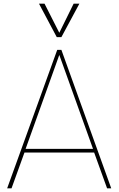

<svg xmlns="http://www.w3.org/2000/svg" viewBox="-20 -1020 642 1040"><path d="M312.5 -818.8H287.5L191.2 -1000H221.2L301.2 -842.5L378.8 -1000H410ZM560 0 490 -193.8H112.5L42.5 0H18.8L290 -750H312.5L582.5 0ZM118.8 -213.8H483.8L301.2 -722.5Z"/></svg>

Font: Now Thin
Style: Regular
Weight: 250
Designer: Alfredo Marco Pradil
Foundry: Alfredo Marco Pradil
Version: Version 1.002;PS 001.002;hotconv 1.0.88;makeotf.lib2.5.64775